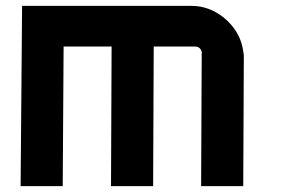

<svg xmlns="http://www.w3.org/2000/svg" viewBox="-20 -632 965 652"><path d="M502 -474 500 0H357L359 -474H196L193 0H50L55 -612H631Q689 -612 739 -573Q790 -531 803 -474Q808 -452 808 -439L806 0H663L665 -452Q666 -453 665 -456Q660 -474 642 -474Z"/></svg>

Font: Covid19
Style: Regular
Weight: 400
Designer: Peter Wiegel
Foundry: (c) CAT - Ing. Peter Wiegel.  for Rudolf Maass + Partner GmbH
Version: Version 001.000